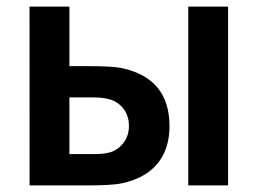

<svg xmlns="http://www.w3.org/2000/svg" viewBox="-20 -560 779 580"><path d="M69.2 -540H189.7V-360.2H249.8Q317.4 -360.2 348 -354.3Q492 -323.2 492 -179.3Q492 -132.5 475.6 -97.5Q459.2 -62.5 428 -39.9Q396.7 -17.3 351.7 -7Q333.8 -3 307.2 -1.5Q280.5 0 251.5 0H69.3ZM312.2 -99.8Q335.9 -106.5 352.7 -128Q369.5 -149.6 369.5 -179.3Q369.5 -210.8 352.5 -232.2Q335.4 -253.7 309 -260.5Q289.4 -265.7 262 -265.7H189.7V-94.5H262Q275.8 -94.5 288.2 -95.5Q300.7 -96.6 312.2 -99.8ZM548.7 -540H669V0H548.7Z"/></svg>

Font: Tap Sans
Style: Regular
Weight: 400
Designer: Tap Payments
Foundry: Tap Payments
Version: Version 1.001;Glyphs 3.1.2 (3151)